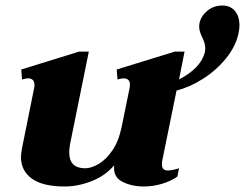

<svg xmlns="http://www.w3.org/2000/svg" viewBox="-20 -666 888 696"><path d="M56 -97Q56 -108 60 -130L104 -348Q105 -352 105 -358Q105 -382 81 -382Q76 -382 60 -378L57 -414L267 -479H302L234 -144Q231 -126 231 -113Q231 -56 289 -56Q310 -56 336.5 -71Q363 -86 386.5 -119.5Q410 -153 421 -206L450 -348Q451 -352 451 -360Q451 -382 427 -382Q423 -382 406 -378L403 -414L614 -479H649L629 -378Q710 -420 723 -479Q724 -484 724 -492Q724 -509 713 -531Q709 -539 705.5 -549Q702 -559 702 -569Q702 -599 726.5 -622.5Q751 -646 786 -646Q815 -646 831.5 -626.5Q848 -607 848 -574Q848 -561 845 -547Q835 -498 799 -454Q763 -410 714.5 -379.5Q666 -349 620 -338L568 -83Q567 -78 567 -70Q567 -48 588 -48Q603 -48 629 -56L623 -26Q599 -9 566.5 0.5Q534 10 501 10Q457 10 423 -7.5Q389 -25 394 -67Q362 -29 312.5 -9.5Q263 10 214 10Q135 10 95.5 -18.5Q56 -47 56 -97Z"/></svg>

Font: Taviraj
Style: Bold Italic
Weight: 700
Italic angle: -12°
Designer: Katatrad Team
Foundry: CadsonDemak
Version: Version 1.001